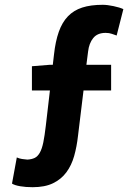

<svg xmlns="http://www.w3.org/2000/svg" viewBox="-20 -684 568 800"><path d="M116 96Q87 96 64 92Q41 88 30 81L50 -28Q61 -23 72 -21.5Q83 -20 94 -19Q112 -20 124.5 -26Q137 -32 146 -48Q155 -64 160.5 -91Q166 -118 171 -161L188 -307H113V-408L187 -414H200L205 -457Q211 -512 225 -551.5Q239 -591 263 -616Q287 -641 322.5 -652.5Q358 -664 408 -664Q427 -664 453 -658.5Q479 -653 494 -646L466 -536Q457 -539 446 -543Q435 -547 420 -547Q386 -547 368.5 -525.5Q351 -504 347 -469L340 -414H443V-307H328L305 -118Q300 -73 289 -34Q278 5 256.5 34Q235 63 201 79.5Q167 96 116 96Z"/></svg>

Font: Font
Style: ¶
Weight: 700
Designer: Paul D. Hunt
Foundry: Adobe Systems Incorporated
Version: Version 3.000